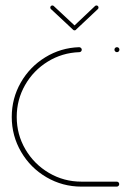

<svg xmlns="http://www.w3.org/2000/svg" viewBox="-20 -694 480 714"><path d="M23.7 -259.3Q23.7 -328.1 57.2 -386.9Q90.7 -445.6 148.3 -480.9Q205.9 -516.3 274.4 -518.5Q278.1 -518.5 281.1 -515.7Q284.1 -513 284.1 -509.3Q284.1 -505.6 281.5 -502.8Q278.9 -500 274.8 -500Q211.1 -497.8 157.8 -465Q104.4 -432.2 73.3 -377.8Q42.2 -323.3 42.2 -259.3Q42.2 -193.7 74.6 -138.5Q107 -83.3 162.2 -50.9Q217.4 -18.5 283 -18.5H414.1Q418.1 -18.5 420.7 -15.9Q423.3 -13.3 423.3 -9.3Q423.3 -5.6 420.7 -2.8Q418.1 0 414.1 0H283Q212.6 0 153 -34.8Q93.3 -69.6 58.5 -129.3Q23.7 -188.9 23.7 -259.3ZM405.6 -509.3Q405.6 -513.3 408.3 -515.9Q411.1 -518.5 414.8 -518.5Q418.9 -518.5 421.5 -515.9Q424.1 -513.3 424.1 -509.3Q424.1 -505.6 421.5 -502.8Q418.9 -500 414.8 -500Q411.1 -500 408.3 -502.8Q405.6 -505.6 405.6 -509.3ZM167 -665.9Q167 -669.3 169.3 -671.5Q171.5 -673.7 174.8 -673.7Q177.8 -673.7 180 -671.5L262.6 -594.4Q264.8 -592.2 264.8 -588.9Q264.8 -585.6 262.6 -583.3Q260.4 -581.1 257 -581.1Q254.1 -581.1 251.9 -583.3L169.3 -660.4Q167 -662.6 167 -665.9ZM338.5 -673.7Q341.9 -673.7 344.1 -671.5Q346.3 -669.3 346.3 -665.9Q346.3 -662.6 344.1 -660.4L262.6 -583.7L252.2 -594.8L333.3 -671.5Q335.6 -673.7 338.5 -673.7Z"/></svg>

Font: 26F Galaxy Sans Hairline
Style: Regular
Weight: 50
Designer: C₂₉H₂₅N₃O₅
Version: Version 1.100